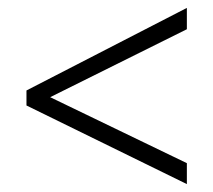

<svg xmlns="http://www.w3.org/2000/svg" viewBox="-20 -565 540 486"><path d="M47 -298V-336L453 -545V-491L107 -319L453 -152V-99Z"/></svg>

Font: Noto Sans Gurmukhi SemiCondensed Light
Style: Regular
Weight: 300
Width: 4
Designer: Jelle Bosma - Monotype Design Team
Foundry: Monotype Imaging Inc.
Version: Version 2.004; ttfautohint (v1.8.4.7-5d5b)